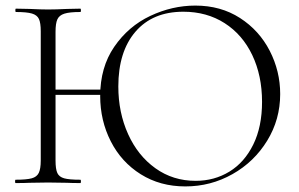

<svg xmlns="http://www.w3.org/2000/svg" viewBox="-20 -656 1073 688"><path d="M150 -335H366V-316H150ZM37 -613Q35 -613 35 -619Q35 -625 37 -625L86 -624Q128 -622 152 -622Q179 -622 221 -624L268 -625Q270 -625 270 -619Q270 -613 268 -613Q229 -613 210.5 -607Q192 -601 185.5 -586.5Q179 -572 179 -542V-81Q179 -50 185.5 -36Q192 -22 210 -17Q228 -12 268 -12Q270 -12 270 -6Q270 0 268 0Q238 0 220 -1L152 -2L86 -1Q68 0 36 0Q34 0 34 -6Q34 -12 36 -12Q75 -12 93.5 -17Q112 -22 119 -36.5Q126 -51 126 -81V-544Q126 -574 119.5 -588Q113 -602 94.5 -607.5Q76 -613 37 -613ZM339 -312Q339 -415 389.5 -488.5Q440 -562 518.5 -599Q597 -636 680 -636Q771 -636 840 -591.5Q909 -547 946.5 -474Q984 -401 984 -319Q984 -228 937.5 -152Q891 -76 813 -32Q735 12 644 12Q554 12 484.5 -31.5Q415 -75 377 -149.5Q339 -224 339 -312ZM919 -291Q919 -385 884 -458.5Q849 -532 785 -573Q721 -614 637 -614Q527 -614 465.5 -542.5Q404 -471 404 -346Q404 -253 439 -175.5Q474 -98 537 -53Q600 -8 681 -8Q748 -8 802 -41Q856 -74 887.5 -138Q919 -202 919 -291Z"/></svg>

Font: Cormorant Unicase Light
Style: Regular
Weight: 300
Designer: Christian Thalmann (Catharsis Fonts)
Foundry: Catharsis Fonts
Version: Version 4.000